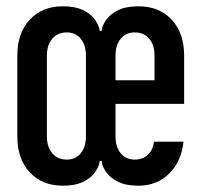

<svg xmlns="http://www.w3.org/2000/svg" viewBox="-20 -580 640 610"><path d="M180 10Q114 10 74.5 -32.5Q35 -75 35 -147V-403Q35 -475 74.5 -517.5Q114 -560 180 -560Q219 -560 244.5 -547.5Q270 -535 282.5 -516.5Q295 -498 297 -482H303Q304 -498 317 -516.5Q330 -535 355 -547.5Q380 -560 420 -560Q486 -560 525.5 -517.5Q565 -475 565 -403V-250H347V-147Q347 -113 363.5 -93Q380 -73 408 -73Q433 -73 449.5 -88Q466 -103 469 -130H563Q556 -66 517 -28Q478 10 420 10Q380 10 355 -2.5Q330 -15 317 -33.5Q304 -52 303 -69H297Q295 -52 282.5 -33.5Q270 -15 244.5 -2.5Q219 10 180 10ZM192 -73Q220 -73 236.5 -93Q253 -113 253 -147V-403Q253 -437 236.5 -457Q220 -477 192 -477Q163 -477 146 -457Q129 -437 129 -403V-147Q129 -113 146 -93Q163 -73 192 -73ZM347 -325H471V-403Q471 -437 454 -457Q437 -477 408 -477Q380 -477 363.5 -457Q347 -437 347 -403Z"/></svg>

Font: Tiny SemiBold
Style: Regular
Weight: 600
Designer: Philipp Nurullin, Konstantin Bulenkov
Foundry: JetBrains
Version: Version 2.251; ttfautohint (v1.8.4.7-5d5b)